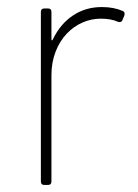

<svg xmlns="http://www.w3.org/2000/svg" viewBox="-20 -525 393 545"><path d="M96 -10V-491Q96 -501 106 -501H116Q126 -501 126 -491V-414Q126 -411 127.5 -410.5Q129 -410 130 -413Q151 -457 187 -481Q223 -505 269 -505Q303 -505 328 -494Q336 -491 333 -481L328 -469Q325 -460 315 -463Q296 -472 266 -472Q239 -472 214 -461Q189 -450 170 -430Q149 -408 137.5 -377.5Q126 -347 126 -312V-10Q126 0 116 0H106Q96 0 96 -10Z"/></svg>

Font: Barlow GEO Thin
Style: Regular
Weight: 100
Designer: Jeremy Tribby
Foundry: Tribby Type
Version: Version 1.408